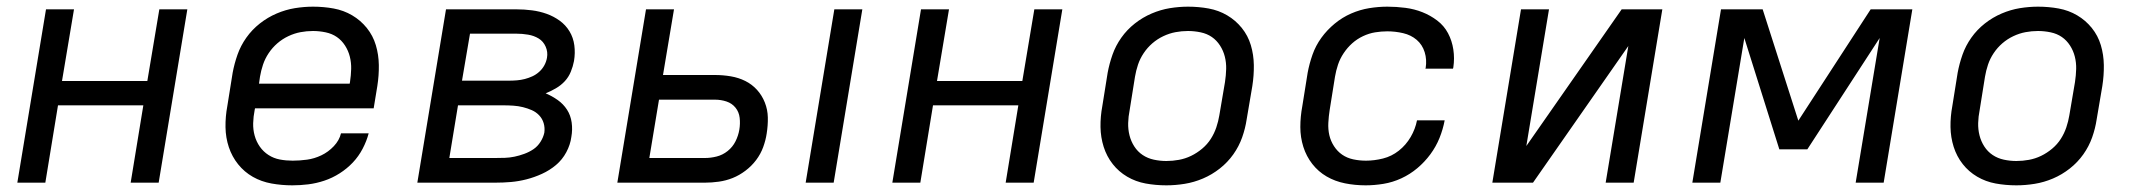

<svg xmlns="http://www.w3.org/2000/svg" viewBox="-20 -548 6415 576"><path d="M32 0 118 -520H202L166 -305H422L458 -520H542L456 0H372L410 -232H154L116 0Z M857 8Q825 8 794.5 2.5Q764 -3 738.5 -17.5Q713 -32 694.5 -55Q676 -78 666.5 -106.5Q657 -135 656.5 -166.5Q656 -198 662 -230L678 -330Q683 -357 692.5 -384Q702 -411 719 -435Q736 -459 759.5 -477.5Q783 -496 810 -507.5Q837 -519 864.5 -523.5Q892 -528 919 -528Q951 -528 981 -522.5Q1011 -517 1036.5 -502Q1062 -487 1080.5 -464Q1099 -441 1107.5 -412.5Q1116 -384 1116.5 -353Q1117 -322 1112 -290L1101 -223H745L744 -218Q740 -198 739.5 -178.5Q739 -159 744 -141Q749 -123 759.5 -108Q770 -93 785.5 -83Q801 -73 819.5 -69.5Q838 -66 858 -66Q879 -66 901 -69Q923 -72 944 -82Q965 -92 981.5 -109.5Q998 -127 1003 -148H1086Q1080 -125 1068 -102Q1056 -79 1038.5 -60.5Q1021 -42 999 -28Q977 -14 953 -6Q929 2 905 5Q881 8 857 8ZM757 -297H1029L1030 -302Q1033 -322 1033.5 -341Q1034 -360 1029.5 -378Q1025 -396 1015 -411.5Q1005 -427 990.5 -437Q976 -447 957 -451Q938 -455 919 -455Q900 -455 881.5 -451.5Q863 -448 845 -439.5Q827 -431 812 -418Q797 -405 786 -388.5Q775 -372 769 -354Q763 -336 760 -318Z M1232 0 1318 -520H1529Q1553 -520 1576 -517Q1599 -514 1620 -506.5Q1641 -499 1659 -486Q1677 -473 1688.5 -454Q1700 -435 1703 -412Q1706 -389 1702 -365Q1699 -349 1692.5 -333Q1686 -317 1674.5 -304.5Q1663 -292 1647.5 -283Q1632 -274 1617 -268Q1636 -260 1653 -248Q1670 -236 1681 -219Q1692 -202 1695 -180.5Q1698 -159 1694 -137Q1691 -114 1679 -91.5Q1667 -69 1648 -53Q1629 -37 1606 -26.5Q1583 -16 1559.5 -10Q1536 -4 1513 -2Q1490 0 1466 0ZM1366 -306H1507Q1519 -306 1531 -307Q1543 -308 1554.5 -311Q1566 -314 1577 -319Q1588 -324 1597.5 -332.5Q1607 -341 1613 -352Q1619 -363 1621 -375Q1624 -392 1617 -408Q1610 -424 1596 -432.5Q1582 -441 1564.5 -444Q1547 -447 1529 -447H1390ZM1328 -74H1466Q1481 -74 1495 -74.5Q1509 -75 1523.5 -78Q1538 -81 1553 -86.5Q1568 -92 1580.5 -100.5Q1593 -109 1601.5 -122.5Q1610 -136 1613 -150Q1615 -165 1611 -178.5Q1607 -192 1597.5 -202Q1588 -212 1575.5 -217.5Q1563 -223 1549 -226.5Q1535 -230 1520 -231Q1505 -232 1490 -232H1354Z M2397 0 2483 -520H2567L2481 0ZM1832 0 1918 -520H2002L1969 -323H2125Q2149 -323 2172.5 -319Q2196 -315 2216 -305Q2236 -295 2251 -278.5Q2266 -262 2274.5 -240.5Q2283 -219 2283.5 -195.5Q2284 -172 2280 -147Q2277 -127 2269.5 -106.5Q2262 -86 2248.5 -68Q2235 -50 2216.5 -36Q2198 -22 2178 -14Q2158 -6 2136.5 -3Q2115 0 2095 0ZM2095 -74Q2112 -74 2130 -78.5Q2148 -83 2163 -95Q2178 -107 2186.5 -124Q2195 -141 2198 -159Q2201 -177 2199 -194.5Q2197 -212 2186.5 -225Q2176 -238 2159.5 -243.5Q2143 -249 2125 -249H1957L1928 -74Z M2657 0 2743 -520H2827L2791 -305H3047L3083 -520H3167L3081 0H2997L3035 -232H2779L2741 0Z M3479 8Q3447 8 3417 2.5Q3387 -3 3361.5 -18Q3336 -33 3318 -56Q3300 -79 3291 -107.5Q3282 -136 3281.5 -167Q3281 -198 3287 -230L3303 -330Q3308 -357 3317.5 -384Q3327 -411 3344 -435Q3361 -459 3384.5 -477.5Q3408 -496 3435 -507.5Q3462 -519 3489.5 -523.5Q3517 -528 3544 -528Q3576 -528 3606 -522.5Q3636 -517 3661.5 -502Q3687 -487 3705.5 -464Q3724 -441 3732.5 -412.5Q3741 -384 3741.5 -353Q3742 -322 3737 -290L3720 -190Q3716 -163 3706.5 -136Q3697 -109 3680 -85Q3663 -61 3639.5 -42.5Q3616 -24 3589 -12.5Q3562 -1 3534 3.5Q3506 8 3479 8ZM3479 -65Q3498 -65 3517 -68.5Q3536 -72 3553.5 -80.5Q3571 -89 3586.5 -102Q3602 -115 3612.5 -131.5Q3623 -148 3629 -166Q3635 -184 3638 -202L3655 -302Q3658 -322 3658.5 -341Q3659 -360 3654.5 -378Q3650 -396 3640 -411.5Q3630 -427 3615.5 -437Q3601 -447 3582 -451Q3563 -455 3544 -455Q3525 -455 3506.5 -451.5Q3488 -448 3470 -439.5Q3452 -431 3437 -418Q3422 -405 3411 -388.5Q3400 -372 3394 -354Q3388 -336 3385 -318L3369 -218Q3365 -198 3364.5 -179Q3364 -160 3368.5 -142Q3373 -124 3383 -108.5Q3393 -93 3408 -83Q3423 -73 3441.5 -69Q3460 -65 3479 -65Z M4077 8Q4045 8 4015 2Q3985 -4 3960 -18.5Q3935 -33 3917 -56Q3899 -79 3890 -107.5Q3881 -136 3881 -167Q3881 -198 3887 -230L3903 -330Q3908 -357 3917.5 -384Q3927 -411 3944 -434.5Q3961 -458 3984 -477Q4007 -496 4033.5 -507.5Q4060 -519 4087.5 -523.5Q4115 -528 4142 -528Q4169 -528 4196 -524.5Q4223 -521 4247 -511.5Q4271 -502 4291.5 -486.5Q4312 -471 4324 -448.5Q4336 -426 4340 -399.5Q4344 -373 4340 -346L4339 -342H4256L4257 -344Q4261 -369 4254 -391.5Q4247 -414 4230 -428.5Q4213 -443 4189.5 -448.5Q4166 -454 4142 -454Q4124 -454 4105.5 -451Q4087 -448 4069 -439.5Q4051 -431 4036.5 -418Q4022 -405 4011 -388.5Q4000 -372 3994 -354Q3988 -336 3985 -318L3969 -218Q3966 -199 3965 -179.5Q3964 -160 3968 -142.5Q3972 -125 3982 -109.5Q3992 -94 4006.5 -84Q4021 -74 4039.5 -70Q4058 -66 4078 -66Q4103 -66 4129 -72.5Q4155 -79 4176.5 -96Q4198 -113 4212 -137Q4226 -161 4231 -187H4314Q4309 -160 4298.5 -134Q4288 -108 4271 -85Q4254 -62 4232 -43.5Q4210 -25 4184 -13Q4158 -1 4130.5 3.5Q4103 8 4077 8Z M4457 0 4543 -520H4627L4559 -110L4845 -520H4967L4881 0H4797L4865 -410L4579 0Z M5057 0 5143 -520H5268L5375 -186L5592 -520H5717L5631 0H5547L5619 -434L5402 -100H5318L5213 -434L5141 0Z M6029 8Q5997 8 5967 2.5Q5937 -3 5911.5 -18Q5886 -33 5868 -56Q5850 -79 5841 -107.5Q5832 -136 5831.5 -167Q5831 -198 5837 -230L5853 -330Q5858 -357 5867.5 -384Q5877 -411 5894 -435Q5911 -459 5934.5 -477.5Q5958 -496 5985 -507.5Q6012 -519 6039.5 -523.5Q6067 -528 6094 -528Q6126 -528 6156 -522.5Q6186 -517 6211.5 -502Q6237 -487 6255.5 -464Q6274 -441 6282.5 -412.5Q6291 -384 6291.5 -353Q6292 -322 6287 -290L6270 -190Q6266 -163 6256.5 -136Q6247 -109 6230 -85Q6213 -61 6189.5 -42.5Q6166 -24 6139 -12.5Q6112 -1 6084 3.5Q6056 8 6029 8ZM6029 -65Q6048 -65 6067 -68.5Q6086 -72 6103.5 -80.5Q6121 -89 6136.5 -102Q6152 -115 6162.5 -131.5Q6173 -148 6179 -166Q6185 -184 6188 -202L6205 -302Q6208 -322 6208.5 -341Q6209 -360 6204.5 -378Q6200 -396 6190 -411.5Q6180 -427 6165.5 -437Q6151 -447 6132 -451Q6113 -455 6094 -455Q6075 -455 6056.5 -451.5Q6038 -448 6020 -439.5Q6002 -431 5987 -418Q5972 -405 5961 -388.5Q5950 -372 5944 -354Q5938 -336 5935 -318L5919 -218Q5915 -198 5914.5 -179Q5914 -160 5918.5 -142Q5923 -124 5933 -108.5Q5943 -93 5958 -83Q5973 -73 5991.5 -69Q6010 -65 6029 -65Z"/></svg>

Font: Iosevka Custom Oblique
Style: Regular
Weight: 400
Italic angle: -9°
Designer: Belleve Invis
Foundry: Belleve Invis
Version: Version 27.0.1